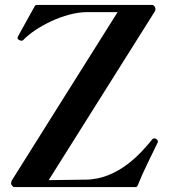

<svg xmlns="http://www.w3.org/2000/svg" viewBox="-20 -757 682 777"><path d="M37 0H528C532 0 536 -2 537 -6C559 -62 594 -130 618 -180C619 -182 619 -184 619 -185C619 -187 618 -189 616 -191C613 -194 611 -196 607 -197C606 -197 605 -197 604 -197C601 -197 599 -196 597 -194C554 -141 460 -30 325 -30C302 -30 177 -28 177 -28L606 -710C608 -713 609 -716 609 -720C609 -722 609 -724 608 -726C605 -734 600 -737 595 -737H129C125 -737 122 -735 120 -731L54 -612C52 -609 51 -604 51 -603C51 -603 51 -603 51 -603C51 -599 55 -596 60 -594C62 -593 65 -592 67 -592C70 -592 73 -594 75 -596C123 -646 239 -708 333 -708H456C456 -708 30 -31 28 -27C26 -23 25 -20 25 -16C25 -14 25 -12 26 -10C30 -4 33 0 37 0Z"/></svg>

Font: Shippori Mincho OTF
Style: Bold
Weight: 800
Designer: FONTDASU
Foundry: FONTDASU / Google Inc. / but / Adobe
Version: Version 3.300;hotconv 1.0.109;makeotfexe 2.5.65596